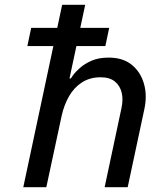

<svg xmlns="http://www.w3.org/2000/svg" viewBox="-20 -780 681 800"><path d="M419 -588H94L110 -664H435ZM173 0H77L190 -530H286L269 -453H275Q275 -453 284 -466Q293 -479 312.5 -496.5Q332 -514 361.5 -527Q391 -540 433 -540Q492 -540 529 -510Q566 -480 580 -430.5Q594 -381 581 -323L512 0H416L486 -329Q494 -365 487 -394Q480 -423 458.5 -440.5Q437 -458 399 -458Q355 -458 322 -437Q289 -416 268 -379.5Q247 -343 237 -298ZM173 0H77L239 -760H335Z"/></svg>

Font: Be Vietnam Pro Variable Thin
Style: Italic
Weight: 100
Italic angle: -12°
Designer: Lam Bao, Tony Le, Vietanh Nguyen
Foundry: Yellow Type Foundry
Version: Version 1.002